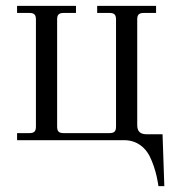

<svg xmlns="http://www.w3.org/2000/svg" viewBox="-20 -476 588 652"><path d="M38 0H401C445 0 473 25 488 54C512 102 518 156 518 156H538L532 -20H480C457 -20 446 -28 446 -52V-410C446 -426 452 -432 468 -432H510V-456H310V-432H352C368 -432 374 -426 374 -410V-46C374 -30 368 -24 352 -24H196C180 -24 174 -30 174 -46V-410C174 -426 180 -432 196 -432H238V-456H38V-432H80C96 -432 102 -426 102 -410V-46C102 -30 96 -24 80 -24H38Z"/></svg>

Font: Old Standard
Style: Regular
Weight: 400
Designer: Alexey Kryukov <alexios@thessalonica.org.ru>
Version: Version 2.0